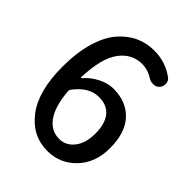

<svg xmlns="http://www.w3.org/2000/svg" viewBox="-215 -868 998 998"><g transform="rotate(45 284.5 -368.5)"><path d="M305.7 -75.2Q355.5 -75.2 387.7 -116.7Q419.9 -158.2 419.9 -227.5Q419.9 -299.8 389.2 -337.9Q358.4 -376 298.8 -376Q224.6 -376 166 -295.9Q162.1 -290 163.1 -283.2Q171.9 -178.7 209 -127Q246.1 -75.2 305.7 -75.2ZM479.5 -702.1Q496.1 -690.4 496.1 -668Q496.1 -649.4 483.4 -635.7Q471.7 -622.1 451.2 -622.1Q450.2 -622.1 449.2 -622.1Q430.7 -622.1 416 -631.8Q377.9 -656.2 336.9 -656.2Q260.7 -656.2 212.9 -591.3Q165 -526.4 160.2 -382.8Q160.2 -380.9 161.6 -379.9Q163.1 -378.9 165 -380.9Q196.3 -417 238.8 -438.5Q281.2 -460 320.3 -460Q416 -460 471.7 -400.9Q527.3 -341.8 527.3 -227.5Q527.3 -121.1 463.4 -54.2Q399.4 12.7 306.6 12.7Q195.3 12.7 124 -81.1Q52.7 -174.8 52.7 -353.5Q52.7 -456.1 75.7 -534.7Q98.6 -613.3 138.2 -659.2Q177.7 -705.1 226.1 -727.5Q274.4 -750 331.1 -750Q415 -750 479.5 -702.1Z"/></g></svg>

Font: Gen Jyuu Gothic P Medium
Style: Regular
Weight: 500
Designer: [Source Han Sans]
Ryoko NISHIZUKA  (kana & ideographs); Paul D. Hunt (Latin, Greek & Cyrillic); Wenlong ZHANG  (bopomofo
Version: Version 1.002.20150607